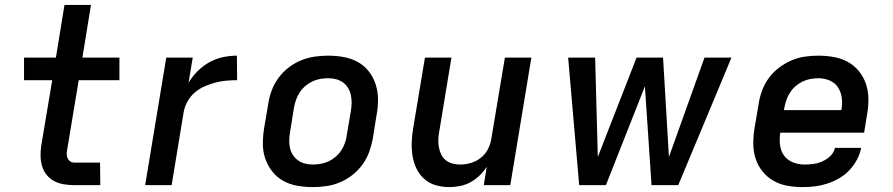

<svg xmlns="http://www.w3.org/2000/svg" viewBox="-20 -755 3640 783"><path d="M389 0H282Q261 0 240 -3.5Q219 -7 201 -16.5Q183 -26 170.5 -41.5Q158 -57 152 -76.5Q146 -96 145.5 -117Q145 -138 148 -160L193 -428H78V-520H208L243 -735H351L316 -520H467V-428H301L254 -145Q252 -136 252 -127Q252 -118 255.5 -110Q259 -102 266 -97Q273 -92 282 -92H388Z M572 0 658 -520H766L749 -418Q765 -444 786.5 -465.5Q808 -487 834.5 -501.5Q861 -516 889.5 -522Q918 -528 946 -528L947 -428Q925 -428 902.5 -426Q880 -424 857.5 -418Q835 -412 813.5 -402.5Q792 -393 774 -377.5Q756 -362 744.5 -341Q733 -320 729 -298L680 0Z M1255 8Q1223 8 1192 2.5Q1161 -3 1135 -17.5Q1109 -32 1090.5 -55.5Q1072 -79 1062 -107.5Q1052 -136 1052 -168Q1052 -200 1057 -232L1074 -332Q1078 -359 1088 -386Q1098 -413 1115.5 -437Q1133 -461 1157 -479.5Q1181 -498 1208 -509Q1235 -520 1262.5 -524Q1290 -528 1318 -528Q1350 -528 1381 -522.5Q1412 -517 1438.5 -502.5Q1465 -488 1483.5 -464.5Q1502 -441 1511.5 -412.5Q1521 -384 1521.5 -352Q1522 -320 1516 -288L1500 -188Q1495 -161 1485 -134Q1475 -107 1457.5 -83Q1440 -59 1416 -40.5Q1392 -22 1365.5 -11Q1339 0 1311 4Q1283 8 1255 8ZM1256 -84Q1272 -84 1288.5 -87Q1305 -90 1320 -97Q1335 -104 1348.5 -115.5Q1362 -127 1371.5 -141.5Q1381 -156 1386.5 -171.5Q1392 -187 1394 -203L1411 -303Q1414 -320 1414 -336.5Q1414 -353 1410.5 -368.5Q1407 -384 1399 -397Q1391 -410 1378.5 -419Q1366 -428 1350.5 -432Q1335 -436 1318 -436Q1302 -436 1285.5 -433Q1269 -430 1254 -423Q1239 -416 1225.5 -404.5Q1212 -393 1202.5 -378.5Q1193 -364 1187.5 -348.5Q1182 -333 1179 -317L1163 -217Q1160 -200 1159.5 -183.5Q1159 -167 1162.5 -151.5Q1166 -136 1174.5 -123Q1183 -110 1195.5 -101Q1208 -92 1223.5 -88Q1239 -84 1256 -84Z M1813 8Q1784 8 1757.5 0.5Q1731 -7 1711 -24.5Q1691 -42 1679 -66.5Q1667 -91 1662.5 -118.5Q1658 -146 1659 -174.5Q1660 -203 1665 -232L1713 -520H1821L1771 -217Q1768 -201 1767.5 -185Q1767 -169 1770 -153.5Q1773 -138 1779.5 -124.5Q1786 -111 1798 -101.5Q1810 -92 1825 -88Q1840 -84 1857 -84Q1878 -84 1900.5 -90.5Q1923 -97 1941.5 -112Q1960 -127 1970.5 -148Q1981 -169 1984 -191L2039 -520H2147L2061 0H1953L1965 -75Q1953 -56 1936 -39.5Q1919 -23 1899 -12Q1879 -1 1856.5 3.5Q1834 8 1813 8Z M2342 0 2297 -520H2407L2418 -115L2576 -520H2684L2708 -115L2853 -520H2963L2746 0H2637L2610 -403L2451 0Z M3253 8Q3221 8 3190.5 2.5Q3160 -3 3134 -18Q3108 -33 3089.5 -56Q3071 -79 3061.5 -108Q3052 -137 3052 -168.5Q3052 -200 3057 -232L3074 -332Q3078 -359 3088 -386Q3098 -413 3115.5 -437Q3133 -461 3157 -479Q3181 -497 3207.5 -508.5Q3234 -520 3262 -524Q3290 -528 3317 -528Q3349 -528 3380 -522.5Q3411 -517 3437.5 -502.5Q3464 -488 3483 -464.5Q3502 -441 3511.5 -412.5Q3521 -384 3521.5 -352Q3522 -320 3516 -288L3504 -214H3162Q3158 -189 3161 -164Q3164 -139 3177.5 -120.5Q3191 -102 3213.5 -93Q3236 -84 3261 -84Q3279 -84 3297.5 -86.5Q3316 -89 3334 -97Q3352 -105 3366.5 -119Q3381 -133 3385 -152H3492Q3487 -127 3474.5 -103.5Q3462 -80 3443.5 -60.5Q3425 -41 3401.5 -27.5Q3378 -14 3353 -6Q3328 2 3303 5Q3278 8 3253 8ZM3177 -306H3411Q3416 -331 3413 -355Q3410 -379 3398 -398Q3386 -417 3364 -426.5Q3342 -436 3317 -436Q3302 -436 3285.5 -433Q3269 -430 3254 -423Q3239 -416 3225.5 -404.5Q3212 -393 3202.5 -378.5Q3193 -364 3187.5 -348.5Q3182 -333 3179 -317Z"/></svg>

Font: Iosevka Aile Semibold Oblique
Style: Regular
Weight: 600
Italic angle: -9°
Designer: Belleve Invis
Foundry: Belleve Invis
Version: Version 31.1.0; ttfautohint (v1.8.4)